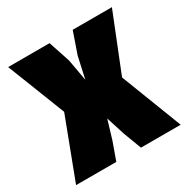

<svg xmlns="http://www.w3.org/2000/svg" viewBox="-158 -841 967 984"><g transform="rotate(-30 325.0 -349.0)"><path d="M151 -356 17 -698H262L304 -572L327 -444L355 -571L399 -698H631L496 -360L635 0H400L360 -106L325 -216L292 -106L254 0H16Z"/></g></svg>

Font: Azeret Mono Black
Style: Regular
Weight: 900
Designer: Martin Vácha
Foundry: Displaay
Version: Version 1.000; Glyphs 3.0.3, build 3074